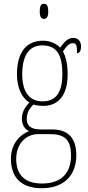

<svg xmlns="http://www.w3.org/2000/svg" viewBox="-20 -758 467 1019"><path d="M213 -658C227 -658 236 -666 236 -698C236 -729 227 -738 213 -738C199 -738 191 -729 191 -698C191 -666 199 -658 213 -658ZM201 241C320 241 385 172 385 66C385 -17 348 -71 258 -71H197C152 -71 122 -85 122 -126C122 -163 139 -185 157 -203C167 -199 194 -196 209 -196C295 -196 339 -259 339 -363C339 -423 328 -459 314 -485C335 -516 349 -529 367 -529C386 -529 389 -513 389 -476C403 -476 410 -489 410 -512C410 -536 397 -557 369 -557C337 -557 317 -529 299 -505C281 -525 248 -542 209 -542C121 -542 70 -483 70 -362C70 -295 95 -238 136 -214C119 -196 96 -167 96 -131C96 -92 114 -71 134 -62C92 -46 38 -1 38 85C38 180 89 241 201 241ZM206 -220C137 -220 98 -269 98 -364C98 -472 141 -517 204 -517C274 -517 311 -477 311 -365C311 -265 275 -220 206 -220ZM203 216C98 216 66 156 66 85C66 7 116 -46 182 -46H249C329 -46 357 -9 357 67C357 156 310 216 203 216Z"/></svg>

Font: Noto Serif Hebrew Condensed Thin
Style: Regular
Weight: 100
Width: 3
Designer: Monotype Design Team
Foundry: Monotype Imaging Inc.
Version: Version 2.004